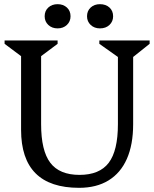

<svg xmlns="http://www.w3.org/2000/svg" viewBox="-20 -884 739 920"><path d="M545 -611 456 -674V-690H697V-674L618 -611V-289Q618 -191 588 -123Q558 -55 500 -19.5Q442 16 359 16Q220 16 150.5 -53.5Q81 -123 81 -262V-615L2 -674V-690H256V-674L177 -615V-289Q177 -162 221 -104Q265 -46 361 -46Q457 -46 501 -104Q545 -162 545 -289ZM256 -748Q229 -748 211.5 -764.5Q194 -781 194 -806Q194 -832 211.5 -848Q229 -864 256 -864Q283 -864 300.5 -848Q318 -832 318 -806Q318 -781 300.5 -764.5Q283 -748 256 -748ZM459 -748Q432 -748 414.5 -764.5Q397 -781 397 -806Q397 -832 414.5 -848Q432 -864 459 -864Q487 -864 504.5 -848Q522 -832 522 -806Q522 -781 504.5 -764.5Q487 -748 459 -748Z"/></svg>

Font: Platypi Light Light
Style: Regular
Weight: 300
Version: Version 1.200